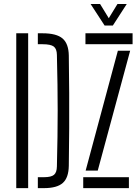

<svg xmlns="http://www.w3.org/2000/svg" viewBox="-20 -972 724 992"><path d="M64 0V-800H125.5V0ZM175.5 0V-56.5H207Q244.5 -56.5 259 -68.8Q273.5 -81 274 -112Q276 -195 277 -264.8Q278 -334.5 278 -400.2Q278 -466 277 -535.8Q276 -605.5 274 -688.5Q273.5 -719.5 257.8 -731.5Q242 -743.5 200 -743.5H175.5V-800H200Q272 -800 303.2 -773.2Q334.5 -746.5 335.5 -685Q337 -583.5 337.5 -491.8Q338 -400 337.5 -308.5Q337 -217 335.5 -115.5Q334.5 -53.5 304.5 -26.8Q274.5 0 207 0ZM410 0V-56.5H646V0ZM421.5 -743.5V-800H665V-743.5ZM422.5 -90.5 589 -710H652.5L485 -90.5ZM520.5 -840 448 -951.5H497L542 -878L587 -951.5H635L563 -840Z"/></svg>

Font: Big Shoulders Stencil Text Thin Light
Style: Regular
Weight: 300
Version: Version 2.001